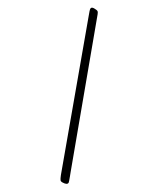

<svg xmlns="http://www.w3.org/2000/svg" viewBox="-229 -805 874 1058"><g transform="rotate(30 208.0 -276.0)"><path d="M20 -723C20 -717.7 24.7 -703 34 -679L338 152C343.3 165.3 347.5 173.8 350.5 177.5C353.5 181.2 357.7 183 363 183C385 183 396 177.7 396 167C396 164.3 392.3 153.3 385 134L377 113L70 -717C67.3 -724.3 64.2 -729.2 60.5 -731.5C56.8 -733.8 49.2 -735 37.5 -735C25.8 -735 20 -731 20 -723Z"/></g></svg>

Font: Sorts Mill Goudy
Style: Regular
Weight: 400
Version: Version 003.101